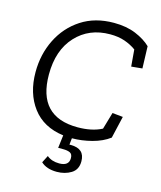

<svg xmlns="http://www.w3.org/2000/svg" viewBox="-126 -751 881 1051"><g transform="rotate(15 314.0 -225.5)"><path d="M539 -50Q499 -20 441.5 -5Q384 10 329 10L325 47H333Q412 47 412 119Q412 166 377 187.5Q342 209 296 209Q238 209 206 179L227 138Q254 161 297 161Q352 161 352 117Q352 94 337.5 87Q323 80 299 80H270L279 7Q164 -8 103.5 -88.5Q43 -169 43 -289Q43 -390 85 -474.5Q127 -559 204.5 -609.5Q282 -660 389 -660Q460 -660 513 -638Q566 -616 599 -584L603 -459L541 -453L533 -548Q504 -569 468 -581.5Q432 -594 385 -594Q266 -594 191.5 -513.5Q117 -433 117 -295Q117 -56 343 -56Q424 -56 480 -85L508 -181L568 -175Z"/></g></svg>

Font: Zilla Slab Regular
Style: Italic
Weight: 400
Italic angle: -6°
Designer: Typotheque.com
Foundry: Typotheque type foundry
Version: Version 1.1; 2017; ttfautohint (v1.6)